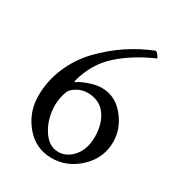

<svg xmlns="http://www.w3.org/2000/svg" viewBox="-155 -735 783 844"><g transform="rotate(30 236.5 -313.0)"><path d="M127 -205.1Q127 -136.7 159.7 -84.5Q192.4 -32.2 241.2 -32.2Q284.2 -32.2 316.4 -69.8Q348.6 -107.4 348.6 -169.9Q348.6 -236.3 316.9 -279.3Q285.2 -322.3 223.6 -322.3Q197.3 -322.3 172.9 -308.1Q148.4 -293.9 141.6 -278.3Q127.9 -247.1 127 -205.1ZM229.5 5.9Q148.4 5.9 95.7 -57.1Q43 -120.1 43 -203.1Q43 -279.3 73.2 -349.6Q103.5 -419.9 154.8 -473.1Q206.1 -526.4 265.1 -565.9Q324.2 -605.5 390.6 -631.8Q396.5 -631.8 404.8 -621.1Q413.1 -610.4 413.1 -605.5Q314.5 -562.5 245.6 -501.5Q176.8 -440.4 150.4 -343.8Q148.4 -334 151.4 -334Q153.3 -335 154.3 -335.9Q168 -346.7 203.6 -359.4Q239.3 -372.1 268.6 -372.1Q336.9 -372.1 383.3 -314.9Q429.7 -257.8 429.7 -190.4Q429.7 -109.4 369.1 -51.8Q308.6 5.9 229.5 5.9Z"/></g></svg>

Font: Crimson Text
Style: Regular
Weight: 400
Version: Version 0.13